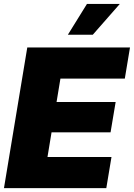

<svg xmlns="http://www.w3.org/2000/svg" viewBox="-20 -973 692 993"><path d="M0.5 0 121.1 -727.5H652.3L625.5 -566.4H292.5L272.5 -445.3H578.1L551.8 -288.6H246.6L225.6 -161.1H556.6L529.8 0ZM331.1 -793.5 429.7 -952.6H599.6L460 -793.5Z"/></svg>

Font: Inter 17pt Black
Style: Italic
Weight: 900
Italic angle: -9.3988°
Version: Version 4.001;git-66647c0bb